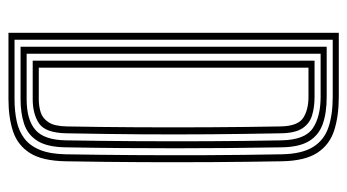

<svg xmlns="http://www.w3.org/2000/svg" viewBox="-208 -632 840 465"><g transform="rotate(90 212.5 -400.0)"><path d="M59.9 0V-800H215.1Q261.3 -800 296 -789Q330.7 -778 350.4 -748.2Q370.1 -718.4 371.1 -661.8Q372.6 -577.8 373.1 -493.9Q373.6 -410 373.2 -322.3Q372.8 -234.6 371.1 -138.6Q370.1 -82 351.2 -52.1Q332.2 -22.2 298.7 -11.1Q265.2 0 220.5 0ZM76.8 -14.7H220.5Q249.9 -14.7 274.2 -20Q298.5 -25.2 316.2 -38.8Q333.9 -52.3 343.7 -76.7Q353.5 -101.1 354.2 -139Q355.5 -216.6 356.1 -302.6Q356.7 -388.6 356.3 -479.4Q355.9 -570.1 354.2 -661.4Q353.3 -710.4 336.7 -737.3Q320.1 -764.3 289.3 -774.8Q258.6 -785.3 215.1 -785.3H76.8ZM93.7 -29.3V-770.7H215.1Q254.3 -770.7 281.2 -761Q308.1 -751.4 322.4 -727.7Q336.7 -704 337.3 -661.4Q338.4 -597.5 339 -534.1Q339.6 -470.8 339.6 -406.6Q339.6 -342.3 339.1 -275.8Q338.6 -209.3 337.3 -139Q336.7 -94 321.7 -70.2Q306.7 -46.5 280.6 -37.9Q254.6 -29.3 220.5 -29.3ZM110.6 -44H220.5Q270.6 -44 295 -65.2Q319.5 -86.3 320.4 -139.4Q321.9 -224.6 322.4 -310.4Q322.9 -396.2 322.5 -483.7Q322.1 -571.2 320.4 -661Q319.3 -718.1 291.1 -737.1Q262.8 -756 215.1 -756H110.6ZM127.5 -58.7V-741.3H215.1Q240.5 -741.3 260.2 -735.2Q279.8 -729.2 291.3 -711.8Q302.7 -694.5 303.3 -660.6Q305 -571.4 305.7 -489.5Q306.3 -407.6 305.8 -322.7Q305.2 -237.9 303.3 -139.8Q302.3 -89.5 279.5 -74.1Q256.7 -58.7 220.5 -58.7ZM144.4 -73.4H220.5Q237.6 -73.4 252.4 -78Q267.3 -82.6 276.7 -97.2Q286.2 -111.7 286.7 -141.4Q288.2 -221.4 288.7 -309.9Q289.2 -398.4 288.7 -487.6Q288.2 -576.9 286.7 -658.8Q285.9 -700.8 266.2 -713.7Q246.4 -726.6 215.1 -726.6H144.4Z"/></g></svg>

Font: Big Shoulders Inline Text SC Thin
Style: Regular
Weight: 100
Designer: Patric King
Foundry: XO Type Co
Version: Version 2.002